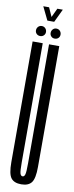

<svg xmlns="http://www.w3.org/2000/svg" viewBox="-96 -880 352 915"><g transform="rotate(10 80.0 -422.0)"><path d="M79 5Q113.5 5 128.5 -14.8Q143.5 -34.5 143.5 -90.5V-675H94V-98.5Q94 -56.5 90.5 -45Q87 -33.5 79 -33.5Q70.5 -33.5 67 -45Q63.5 -56.5 63.5 -98.5V-675H14.5V-90.5Q14.5 -34.5 29.2 -14.8Q44 5 79 5ZM45.5 -706.5Q55.5 -706.5 62.5 -713.2Q69.5 -720 69.5 -730Q69.5 -740.5 62.5 -747.8Q55.5 -755 45.5 -755Q35 -755 28 -747.8Q21 -740.5 21 -730Q21 -720 28 -713.2Q35 -706.5 45.5 -706.5ZM115.5 -706.5Q126.5 -706.5 133.2 -713.2Q140 -720 140 -730Q140 -740.5 133.2 -747.8Q126.5 -755 115.5 -755Q105.5 -755 98.8 -747.8Q92 -740.5 92 -730Q92 -720 98.8 -713.2Q105.5 -706.5 115.5 -706.5ZM66.5 -785H99.5L130 -849H103.5L83 -805.5L63.5 -849H35.5Z"/></g></svg>

Font: Anybody UltraCondensed Light
Style: Regular
Weight: 300
Width: 1
Version: Version 1.113;gftools[0.9.25]